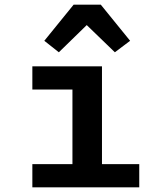

<svg xmlns="http://www.w3.org/2000/svg" viewBox="-20 -799 680 819"><path d="M118 -99H289V-417H118V-516H415V-99H574V0H118ZM410 -779 535 -625 470 -576 350 -692 231 -576 169 -625 294 -779Z"/></svg>

Font: Writer SemiBold
Style: Regular
Weight: 600
Monospace: yes
Designer: Mike Abbink, Paul van der Laan, Pieter van Rosmalen
Foundry: Bold Monday
Version: Version 2.001 2020